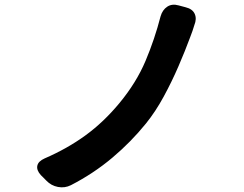

<svg xmlns="http://www.w3.org/2000/svg" viewBox="-20 -779 1040 818"><path d="M771 -748Q800 -741 809.5 -720Q819 -699 808 -672Q806 -665 800 -647Q794 -629 790 -620Q769 -563 740.5 -497Q712 -431 677.5 -367.5Q643 -304 602 -253Q538 -174 458.5 -107Q379 -40 282 10Q256 23 227 17.5Q198 12 178 -9L154 -33Q135 -54 139 -73Q143 -92 170 -104Q267 -146 344.5 -202.5Q422 -259 489 -340Q561 -427 600 -519.5Q639 -612 664 -709Q672 -737 692.5 -750.5Q713 -764 741 -756Z"/></svg>

Font: Chiron GoRound TC
Style: Bold
Weight: 700
Designer: Ryoko NISHIZUKA 西塚涼子 (kana, bopomofo & ideographs); Paul D. Hunt (Latin, Greek & Cyrillic); Sandoll Communications 산돌커뮤니
Foundry: Adobe
Version: Version 1.000;hotconv 1.1.1;makeotfexe 2.6.0